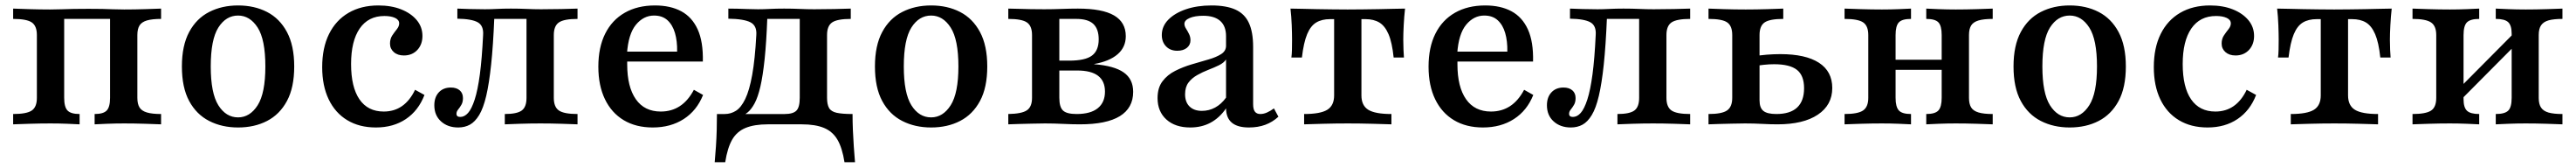

<svg xmlns="http://www.w3.org/2000/svg" viewBox="-20 -447 9282 604"><path d="M27.4 0V-37.1Q75.8 -37.1 94.4 -49.6Q112.9 -62.1 112.9 -95.2V-321Q112.9 -354 94.4 -366.5Q75.8 -379 27.4 -379V-416.1Q46.8 -415.3 85.1 -414.1Q123.4 -412.9 160.5 -412.9Q182.3 -412.9 202.4 -413.7Q222.6 -414.5 245.6 -414.9Q268.5 -415.3 299.2 -415.3Q329 -415.3 348.8 -414.9Q368.5 -414.5 386.3 -413.7Q404 -412.9 427.4 -412.9Q464.5 -412.9 502.8 -414.1Q541.1 -415.3 560.5 -416.1V-379Q528.2 -379 509.3 -373.4Q490.3 -367.7 482.7 -355.2Q475 -342.7 475 -321V-95.2Q475 -73.4 482.7 -60.9Q490.3 -48.4 509.3 -42.7Q528.2 -37.1 560.5 -37.1V0Q541.1 -0.8 502.8 -2Q464.5 -3.2 427.4 -3.2Q396 -3.2 365.7 -2Q335.5 -0.8 321 0V-37.1Q352.4 -37.1 364.5 -49.6Q376.6 -62.1 376.6 -95.2V-383.1L380.6 -379H207.3L211.3 -383.1V-95.2Q211.3 -62.1 223.4 -49.6Q235.5 -37.1 266.9 -37.1V0Q252.4 -0.8 223 -2Q193.5 -3.2 162.1 -3.2Q125 -3.2 85.9 -2Q46.8 -0.8 27.4 0Z M837.9 11.3Q779.8 11.3 733.9 -12.1Q687.9 -35.5 661.7 -83.9Q635.5 -132.3 635.5 -208.1Q635.5 -283.1 661.7 -331.9Q687.9 -380.6 733.9 -404Q779.8 -427.4 837.9 -427.4Q896.8 -427.4 942.3 -404Q987.9 -380.6 1014.1 -331.9Q1040.3 -283.1 1040.3 -208.1Q1040.3 -132.3 1014.1 -83.9Q987.9 -35.5 942.3 -12.1Q896.8 11.3 837.9 11.3ZM837.9 -25Q880.6 -25 908.5 -68.5Q936.3 -112.1 936.3 -208.1Q936.3 -304.8 908.5 -348Q880.6 -391.1 837.9 -391.1Q794.4 -391.1 766.9 -348Q739.5 -304.8 739.5 -208.1Q739.5 -112.1 766.9 -68.5Q794.4 -25 837.9 -25Z M1334.7 11.3Q1275 11.3 1231.5 -14.9Q1187.9 -41.1 1164.5 -89.9Q1141.1 -138.7 1141.1 -205.6Q1141.1 -275 1165.7 -324.6Q1190.3 -374.2 1235.9 -400.8Q1281.5 -427.4 1343.5 -427.4Q1390.3 -427.4 1425.8 -413.3Q1461.3 -399.2 1481.9 -374.6Q1502.4 -350 1502.4 -317.7Q1502.4 -287.1 1483.9 -267.3Q1465.3 -247.6 1435.5 -247.6Q1412.9 -247.6 1399.2 -259.7Q1385.5 -271.8 1385.5 -290.3Q1385.5 -307.3 1393.5 -319.4Q1401.6 -331.5 1410.1 -341.9Q1418.5 -352.4 1418.5 -362.9Q1418.5 -375.8 1403.6 -382.7Q1388.7 -389.5 1365.3 -389.5Q1307.3 -389.5 1276.2 -344.4Q1245.2 -299.2 1245.2 -216.9Q1245.2 -133.9 1275.4 -89.9Q1305.6 -46 1362.9 -46Q1400.8 -46 1429 -65.7Q1457.3 -85.5 1475.8 -124.2L1509.7 -105.6Q1487.9 -49.2 1442.7 -19Q1397.6 11.3 1334.7 11.3Z M1631.5 11.3Q1593.5 11.3 1569.4 -10.5Q1545.2 -32.3 1545.2 -68.5Q1545.2 -97.6 1561.3 -114.9Q1577.4 -132.3 1604.8 -132.3Q1625 -132.3 1636.7 -122.2Q1648.4 -112.1 1648.4 -94.4Q1648.4 -79.8 1642.7 -70.2Q1637.1 -60.5 1631 -53.2Q1625 -46 1625 -37.9Q1625 -26.6 1638.7 -26.6Q1654 -26.6 1666.9 -41.1Q1679.8 -55.6 1690.7 -89.1Q1701.6 -122.6 1709.3 -179.4Q1716.9 -236.3 1721 -321Q1723.4 -354.8 1701.6 -366.9Q1679.8 -379 1628.2 -379.8V-416.1Q1646.8 -415.3 1673.8 -414.5Q1700.8 -413.7 1727.4 -413.7Q1747.6 -413.7 1770.2 -414.9Q1792.7 -416.1 1821 -416.1Q1852.4 -416.1 1878.2 -414.9Q1904 -413.7 1929.8 -413.7Q1965.3 -413.7 2002.8 -414.5Q2040.3 -415.3 2061.3 -416.1V-379Q2012.9 -379 1994.4 -366.5Q1975.8 -354 1975.8 -321V-95.2Q1975.8 -62.1 1994.4 -49.6Q2012.9 -37.1 2061.3 -37.1V0Q2041.9 -0.8 2003.6 -2Q1965.3 -3.2 1927.4 -3.2Q1890.3 -3.2 1853.6 -2Q1816.9 -0.8 1799.2 0V-37.1Q1842.7 -37.1 1860.1 -49.6Q1877.4 -62.1 1877.4 -95.2V-381.5L1880.6 -379H1755.6L1761.3 -382.3Q1757.3 -283.9 1750 -215.3Q1742.7 -146.8 1732.3 -102.4Q1721.8 -58.1 1706.9 -33.5Q1691.9 -8.9 1673.4 1.2Q1654.8 11.3 1631.5 11.3Z M2332.3 11.3Q2271.8 11.3 2227.8 -14.9Q2183.9 -41.1 2160.1 -90.3Q2136.3 -139.5 2136.3 -207.3Q2136.3 -276.6 2160.9 -325.8Q2185.5 -375 2231.5 -401.2Q2277.4 -427.4 2340.3 -427.4Q2396 -427.4 2435.1 -406.5Q2474.2 -385.5 2494.4 -341.1Q2514.5 -296.8 2512.9 -225.8H2204.8L2203.2 -261.3H2420.2Q2421 -299.2 2412.5 -328.2Q2404 -357.3 2385.5 -374.2Q2366.9 -391.1 2337.1 -391.1Q2299.2 -391.1 2271.8 -358.1Q2244.4 -325 2239.5 -254L2241.1 -250.8Q2240.3 -243.5 2240.3 -234.7Q2240.3 -225.8 2240.3 -215.3Q2240.3 -134.7 2271.4 -90.3Q2302.4 -46 2361.3 -46Q2400 -46 2429.8 -65.3Q2459.7 -84.7 2480.6 -124.2L2513.7 -105.6Q2491.1 -49.2 2444 -19Q2396.8 11.3 2332.3 11.3Z M2555.6 136.3Q2558.1 108.9 2560.1 79.4Q2562.1 50 2562.9 20.2Q2563.7 -9.7 2563.7 -37.1H2808.1Q2837.9 -37.1 2850 -49.2Q2862.1 -61.3 2862.1 -95.2V-381.5L2865.3 -379H2740.3L2745.2 -382.3Q2741.9 -294.4 2735.5 -233.9Q2729 -173.4 2720.2 -135.5Q2711.3 -97.6 2699.6 -75.8Q2687.9 -54 2674.6 -43.1Q2661.3 -32.3 2646 -27.4L2591.9 -37.1Q2613.7 -37.1 2632.3 -48.8Q2650.8 -60.5 2665.7 -91.1Q2680.6 -121.8 2690.7 -177.4Q2700.8 -233.1 2705.6 -321Q2708.1 -354.8 2684.3 -366.9Q2660.5 -379 2604.8 -379.8V-416.1Q2618.5 -416.1 2636.3 -415.7Q2654 -415.3 2673.8 -414.5Q2693.5 -413.7 2712.1 -413.7Q2732.3 -413.7 2754.4 -414.9Q2776.6 -416.1 2805.6 -416.1Q2837.1 -416.1 2862.5 -414.9Q2887.9 -413.7 2914.5 -413.7Q2950 -413.7 2987.5 -414.5Q3025 -415.3 3046 -416.1V-379Q2997.6 -379 2979 -366.5Q2960.5 -354 2960.5 -321V-95.2Q2960.5 -71.8 2967.7 -58.9Q2975 -46 2995.2 -41.5Q3015.3 -37.1 3052.4 -37.1Q3052.4 -9.7 3053.6 20.2Q3054.8 50 3056.9 79.4Q3058.9 108.9 3061.3 136.3H3023.4Q3015.3 84.7 2998 55.2Q2980.6 25.8 2949.6 12.9Q2918.5 0 2869.4 0H2746.8Q2698.4 0 2666.9 12.9Q2635.5 25.8 2618.5 55.2Q2601.6 84.7 2593.5 136.3Z M3335.5 11.3Q3277.4 11.3 3231.5 -12.1Q3185.5 -35.5 3159.3 -83.9Q3133.1 -132.3 3133.1 -208.1Q3133.1 -283.1 3159.3 -331.9Q3185.5 -380.6 3231.5 -404Q3277.4 -427.4 3335.5 -427.4Q3394.4 -427.4 3439.9 -404Q3485.5 -380.6 3511.7 -331.9Q3537.9 -283.1 3537.9 -208.1Q3537.9 -132.3 3511.7 -83.9Q3485.5 -35.5 3439.9 -12.1Q3394.4 11.3 3335.5 11.3ZM3335.5 -25Q3378.2 -25 3406 -68.5Q3433.9 -112.1 3433.9 -208.1Q3433.9 -304.8 3406 -348Q3378.2 -391.1 3335.5 -391.1Q3291.9 -391.1 3264.5 -348Q3237.1 -304.8 3237.1 -208.1Q3237.1 -112.1 3264.5 -68.5Q3291.9 -25 3335.5 -25Z M3613.7 0V-37.1Q3662.1 -37.9 3680.6 -50.4Q3699.2 -62.9 3699.2 -95.2V-321Q3699.2 -354 3680.6 -366.5Q3662.1 -379 3613.7 -379V-416.1Q3626.6 -416.1 3648.4 -415.3Q3670.2 -414.5 3695.6 -414.1Q3721 -413.7 3743.5 -413.7Q3775 -413.7 3805.6 -414.9Q3836.3 -416.1 3864.5 -416.1Q3952.4 -416.1 3994.8 -391.5Q4037.1 -366.9 4037.1 -316.9Q4037.1 -277.4 4007.7 -252Q3978.2 -226.6 3923.4 -216.9V-216.1Q3995.2 -210.5 4029.4 -186.7Q4063.7 -162.9 4063.7 -116.9Q4063.7 -58.9 4015.7 -29.4Q3967.7 0 3871.8 0Q3844.4 0 3811.3 -1.6Q3778.2 -3.2 3746 -3.2Q3722.6 -3.2 3697.2 -2.4Q3671.8 -1.6 3649.2 -1.2Q3626.6 -0.8 3613.7 0ZM3859.7 -37.1Q3910.5 -37.1 3936.3 -58.1Q3962.1 -79 3962.1 -117.7Q3962.1 -155.6 3937.1 -174.6Q3912.1 -193.5 3862.1 -193.5H3771V-229H3833.1Q3891.1 -229 3915.3 -247.2Q3939.5 -265.3 3939.5 -305.6Q3939.5 -342.7 3920.2 -360.9Q3900.8 -379 3858.9 -379H3791.1L3797.6 -383.9V-95.2Q3797.6 -62.1 3810.9 -49.6Q3824.2 -37.1 3859.7 -37.1Z M4269.4 11.3Q4215.3 11.3 4183.5 -17.3Q4151.6 -46 4151.6 -94.4Q4151.6 -131.5 4169.4 -154.8Q4187.1 -178.2 4215.3 -192.3Q4243.5 -206.5 4275 -215.7Q4306.5 -225 4334.7 -233.1Q4362.9 -241.1 4380.6 -252.4Q4398.4 -263.7 4398.4 -282.3V-316.9Q4398.4 -353.2 4377.4 -371.8Q4356.5 -390.3 4316.1 -390.3Q4286.3 -390.3 4267.3 -382.3Q4248.4 -374.2 4248.4 -361.3Q4248.4 -353.2 4254 -344.4Q4259.7 -335.5 4264.9 -325Q4270.2 -314.5 4270.2 -302.4Q4270.2 -285.5 4257.3 -275Q4244.4 -264.5 4222.6 -264.5Q4197.6 -264.5 4182.3 -280.2Q4166.9 -296 4166.9 -321Q4166.9 -352.4 4190.3 -376.2Q4213.7 -400 4254 -413.7Q4294.4 -427.4 4346 -427.4Q4399.2 -427.4 4432.3 -412.5Q4465.3 -397.6 4480.6 -364.9Q4496 -332.3 4496 -278.2V-72.6Q4496 -54 4502.4 -45.6Q4508.9 -37.1 4521.8 -37.1Q4533.9 -37.1 4546.4 -42.7Q4558.9 -48.4 4571 -57.3L4587.1 -27.4Q4566.1 -8.1 4539.9 1.6Q4513.7 11.3 4480.6 11.3Q4399.2 11.3 4398.4 -57.3Q4375 -23.4 4342.7 -6Q4310.5 11.3 4269.4 11.3ZM4311.3 -48.4Q4337.1 -48.4 4359.3 -60.5Q4381.5 -72.6 4398.4 -96V-233.1Q4390.3 -221 4373 -212.5Q4355.6 -204 4334.7 -196Q4313.7 -187.9 4294.4 -177Q4275 -166.1 4262.9 -150Q4250.8 -133.9 4250.8 -108.1Q4250.8 -79.8 4266.9 -64.1Q4283.1 -48.4 4311.3 -48.4Z M4679.8 0V-37.1Q4738.7 -37.1 4763.3 -52.4Q4787.9 -67.7 4787.9 -104V-378.2H4773.4Q4743.5 -378.2 4723.4 -366.1Q4703.2 -354 4690.7 -324.2Q4678.2 -294.4 4671.8 -240.3H4633.9Q4635.5 -251.6 4635.9 -268.1Q4636.3 -284.7 4636.3 -304Q4636.3 -325.8 4635.1 -356.9Q4633.9 -387.9 4630.6 -416.1Q4649.2 -416.1 4673.8 -415.3Q4698.4 -414.5 4726.2 -414.1Q4754 -413.7 4782.7 -413.3Q4811.3 -412.9 4836.3 -412.9Q4862.1 -412.9 4890.7 -413.3Q4919.4 -413.7 4947.6 -414.1Q4975.8 -414.5 5000.4 -415.3Q5025 -416.1 5043.5 -416.1Q5040.3 -387.9 5038.7 -356.9Q5037.1 -325.8 5037.1 -304Q5037.1 -284.7 5037.9 -268.1Q5038.7 -251.6 5039.5 -240.3H5002.4Q4996.8 -294.4 4983.9 -324.2Q4971 -354 4950.8 -366.1Q4930.6 -378.2 4900.8 -378.2H4886.3V-104Q4886.3 -67.7 4910.9 -52.4Q4935.5 -37.1 4994.4 -37.1V0Q4970.2 -0.8 4925.8 -2Q4881.5 -3.2 4837.1 -3.2Q4792.7 -3.2 4748.4 -2Q4704 -0.8 4679.8 0Z M5324.2 11.3Q5263.7 11.3 5219.8 -14.9Q5175.8 -41.1 5152 -90.3Q5128.2 -139.5 5128.2 -207.3Q5128.2 -276.6 5152.8 -325.8Q5177.4 -375 5223.4 -401.2Q5269.4 -427.4 5332.3 -427.4Q5387.9 -427.4 5427 -406.5Q5466.1 -385.5 5486.3 -341.1Q5506.5 -296.8 5504.8 -225.8H5196.8L5195.2 -261.3H5412.1Q5412.9 -299.2 5404.4 -328.2Q5396 -357.3 5377.4 -374.2Q5358.9 -391.1 5329 -391.1Q5291.1 -391.1 5263.7 -358.1Q5236.3 -325 5231.5 -254L5233.1 -250.8Q5232.3 -243.5 5232.3 -234.7Q5232.3 -225.8 5232.3 -215.3Q5232.3 -134.7 5263.3 -90.3Q5294.4 -46 5353.2 -46Q5391.9 -46 5421.8 -65.3Q5451.6 -84.7 5472.6 -124.2L5505.6 -105.6Q5483.1 -49.2 5435.9 -19Q5388.7 11.3 5324.2 11.3Z M5641.1 11.3Q5603.2 11.3 5579 -10.5Q5554.8 -32.3 5554.8 -68.5Q5554.8 -97.6 5571 -114.9Q5587.1 -132.3 5614.5 -132.3Q5634.7 -132.3 5646.4 -122.2Q5658.1 -112.1 5658.1 -94.4Q5658.1 -79.8 5652.4 -70.2Q5646.8 -60.5 5640.7 -53.2Q5634.7 -46 5634.7 -37.9Q5634.7 -26.6 5648.4 -26.6Q5663.7 -26.6 5676.6 -41.1Q5689.5 -55.6 5700.4 -89.1Q5711.3 -122.6 5719 -179.4Q5726.6 -236.3 5730.6 -321Q5733.1 -354.8 5711.3 -366.9Q5689.5 -379 5637.9 -379.8V-416.1Q5656.5 -415.3 5683.5 -414.5Q5710.5 -413.7 5737.1 -413.7Q5757.3 -413.7 5779.8 -414.9Q5802.4 -416.1 5830.6 -416.1Q5862.1 -416.1 5887.9 -414.9Q5913.7 -413.7 5939.5 -413.7Q5975 -413.7 6012.5 -414.5Q6050 -415.3 6071 -416.1V-379Q6022.6 -379 6004 -366.5Q5985.5 -354 5985.5 -321V-95.2Q5985.5 -62.1 6004 -49.6Q6022.6 -37.1 6071 -37.1V0Q6051.6 -0.8 6013.3 -2Q5975 -3.2 5937.1 -3.2Q5900 -3.2 5863.3 -2Q5826.6 -0.8 5808.9 0V-37.1Q5852.4 -37.1 5869.8 -49.6Q5887.1 -62.1 5887.1 -95.2V-381.5L5890.3 -379H5765.3L5771 -382.3Q5766.9 -283.9 5759.7 -215.3Q5752.4 -146.8 5741.9 -102.4Q5731.5 -58.1 5716.5 -33.5Q5701.6 -8.9 5683.1 1.2Q5664.5 11.3 5641.1 11.3Z M6137.1 0V-37.1Q6185.5 -37.1 6204 -50Q6222.6 -62.9 6222.6 -95.2V-321Q6222.6 -354 6204.4 -366.5Q6186.3 -379 6137.1 -379V-416.1Q6155.6 -415.3 6193.1 -414.1Q6230.6 -412.9 6271 -412.9Q6309.7 -412.9 6348.8 -414.1Q6387.9 -415.3 6406.5 -416.1V-379Q6358.1 -379 6339.5 -366.5Q6321 -354 6321 -321V-86.3Q6321 -59.7 6334.7 -48.4Q6348.4 -37.1 6381.5 -37.1Q6431.5 -37.1 6456.5 -60.5Q6481.5 -83.9 6481.5 -129.8Q6481.5 -175.8 6455.6 -196Q6429.8 -216.1 6373.4 -216.1Q6356.5 -216.1 6337.1 -214.1Q6317.7 -212.1 6295.2 -208.1V-243.5Q6321 -248.4 6346.8 -250.4Q6372.6 -252.4 6396 -252.4Q6487.1 -252.4 6535.1 -221.4Q6583.1 -190.3 6583.1 -130.6Q6583.1 -69.4 6531 -34.7Q6479 0 6385.5 0Q6360.5 0 6330.6 -1.6Q6300.8 -3.2 6268.5 -3.2Q6245.2 -3.2 6219.8 -2.4Q6194.4 -1.6 6172.2 -1.2Q6150 -0.8 6137.1 0Z M6921.8 0V-37.1Q6954 -37.1 6965.7 -50Q6977.4 -62.9 6977.4 -95.2V-321Q6977.4 -354 6965.7 -366.5Q6954 -379 6921.8 -379V-416.1Q6936.3 -415.3 6966.5 -414.1Q6996.8 -412.9 7028.2 -412.9Q7065.3 -412.9 7103.6 -414.1Q7141.9 -415.3 7161.3 -416.1V-379Q7129 -379 7110.1 -373.4Q7091.1 -367.7 7083.5 -355.2Q7075.8 -342.7 7075.8 -321V-95.2Q7075.8 -73.4 7083.5 -60.9Q7091.1 -48.4 7110.1 -42.7Q7129 -37.1 7161.3 -37.1V0Q7141.9 -0.8 7103.6 -2Q7065.3 -3.2 7028.2 -3.2Q6996.8 -3.2 6966.5 -2Q6936.3 -0.8 6921.8 0ZM6627.4 0V-37.1Q6675.8 -37.1 6694.4 -50Q6712.9 -62.9 6712.9 -95.2V-321Q6712.9 -354 6694.4 -366.5Q6675.8 -379 6627.4 -379V-416.1Q6646.8 -415.3 6685.9 -414.1Q6725 -412.9 6762.1 -412.9Q6793.5 -412.9 6823 -414.1Q6852.4 -415.3 6866.9 -416.1V-379Q6834.7 -379 6823 -366.5Q6811.3 -354 6811.3 -321V-95.2Q6811.3 -62.9 6823 -50Q6834.7 -37.1 6866.9 -37.1V0Q6852.4 -0.8 6823 -2Q6793.5 -3.2 6762.1 -3.2Q6725 -3.2 6685.9 -2Q6646.8 -0.8 6627.4 0ZM6773.4 -196V-232.3H7015.3V-196Z M7438.7 11.3Q7380.6 11.3 7334.7 -12.1Q7288.7 -35.5 7262.5 -83.9Q7236.3 -132.3 7236.3 -208.1Q7236.3 -283.1 7262.5 -331.9Q7288.7 -380.6 7334.7 -404Q7380.6 -427.4 7438.7 -427.4Q7497.6 -427.4 7543.1 -404Q7588.7 -380.6 7614.9 -331.9Q7641.1 -283.1 7641.1 -208.1Q7641.1 -132.3 7614.9 -83.9Q7588.7 -35.5 7543.1 -12.1Q7497.6 11.3 7438.7 11.3ZM7438.7 -25Q7481.5 -25 7509.3 -68.5Q7537.1 -112.1 7537.1 -208.1Q7537.1 -304.8 7509.3 -348Q7481.5 -391.1 7438.7 -391.1Q7395.2 -391.1 7367.7 -348Q7340.3 -304.8 7340.3 -208.1Q7340.3 -112.1 7367.7 -68.5Q7395.2 -25 7438.7 -25Z M7935.5 11.3Q7875.8 11.3 7832.3 -14.9Q7788.7 -41.1 7765.3 -89.9Q7741.9 -138.7 7741.9 -205.6Q7741.9 -275 7766.5 -324.6Q7791.1 -374.2 7836.7 -400.8Q7882.3 -427.4 7944.4 -427.4Q7991.1 -427.4 8026.6 -413.3Q8062.1 -399.2 8082.7 -374.6Q8103.2 -350 8103.2 -317.7Q8103.2 -287.1 8084.7 -267.3Q8066.1 -247.6 8036.3 -247.6Q8013.7 -247.6 8000 -259.7Q7986.3 -271.8 7986.3 -290.3Q7986.3 -307.3 7994.4 -319.4Q8002.4 -331.5 8010.9 -341.9Q8019.4 -352.4 8019.4 -362.9Q8019.4 -375.8 8004.4 -382.7Q7989.5 -389.5 7966.1 -389.5Q7908.1 -389.5 7877 -344.4Q7846 -299.2 7846 -216.9Q7846 -133.9 7876.2 -89.9Q7906.5 -46 7963.7 -46Q8001.6 -46 8029.8 -65.7Q8058.1 -85.5 8076.6 -124.2L8110.5 -105.6Q8088.7 -49.2 8043.5 -19Q7998.4 11.3 7935.5 11.3Z M8235.5 0V-37.1Q8294.4 -37.1 8319 -52.4Q8343.5 -67.7 8343.5 -104V-378.2H8329Q8299.2 -378.2 8279 -366.1Q8258.9 -354 8246.4 -324.2Q8233.9 -294.4 8227.4 -240.3H8189.5Q8191.1 -251.6 8191.5 -268.1Q8191.9 -284.7 8191.9 -304Q8191.9 -325.8 8190.7 -356.9Q8189.5 -387.9 8186.3 -416.1Q8204.8 -416.1 8229.4 -415.3Q8254 -414.5 8281.9 -414.1Q8309.7 -413.7 8338.3 -413.3Q8366.9 -412.9 8391.9 -412.9Q8417.7 -412.9 8446.4 -413.3Q8475 -413.7 8503.2 -414.1Q8531.5 -414.5 8556 -415.3Q8580.6 -416.1 8599.2 -416.1Q8596 -387.9 8594.4 -356.9Q8592.7 -325.8 8592.7 -304Q8592.7 -284.7 8593.5 -268.1Q8594.4 -251.6 8595.2 -240.3H8558.1Q8552.4 -294.4 8539.5 -324.2Q8526.6 -354 8506.5 -366.1Q8486.3 -378.2 8456.5 -378.2H8441.9V-104Q8441.9 -67.7 8466.5 -52.4Q8491.1 -37.1 8550 -37.1V0Q8525.8 -0.8 8481.5 -2Q8437.1 -3.2 8392.7 -3.2Q8348.4 -3.2 8304 -2Q8259.7 -0.8 8235.5 0Z M8974.2 0V-37.1Q9006.5 -37.1 9019 -49.2Q9031.5 -61.3 9031.5 -95.2V-325.8Q9031.5 -355.6 9019 -367.3Q9006.5 -379 8974.2 -379V-416.1Q8989.5 -415.3 9019.8 -414.1Q9050 -412.9 9082.3 -412.9Q9118.5 -412.9 9157.3 -414.1Q9196 -415.3 9214.5 -416.1V-379Q9183.1 -379 9164.5 -373.8Q9146 -368.5 9137.5 -356Q9129 -343.5 9129 -321V-95.2Q9129 -72.6 9137.5 -60.1Q9146 -47.6 9164.5 -42.3Q9183.1 -37.1 9214.5 -37.1V0Q9196 -0.8 9157.3 -2Q9118.5 -3.2 9082.3 -3.2Q9050 -3.2 9019.8 -2Q8989.5 -0.8 8974.2 0ZM8674.2 0V-37.1Q8721.8 -37.1 8740.7 -49.2Q8759.7 -61.3 8759.7 -95.2V-321Q8759.7 -354 8740.7 -366.5Q8721.8 -379 8674.2 -379V-416.1Q8693.5 -415.3 8732.7 -414.1Q8771.8 -412.9 8808.9 -412.9Q8840.3 -412.9 8869.8 -414.1Q8899.2 -415.3 8914.5 -416.1V-379Q8883.1 -379 8870.6 -366.9Q8858.1 -354.8 8858.1 -321V-90.3Q8858.1 -60.5 8870.6 -48.8Q8883.1 -37.1 8914.5 -37.1V0Q8899.2 -0.8 8869.8 -2Q8840.3 -3.2 8808.9 -3.2Q8771.8 -3.2 8732.7 -2Q8693.5 -0.8 8674.2 0ZM8845.2 -84.7 8824.2 -111.3 9043.5 -331.5 9064.5 -304.8Z"/></svg>

Font: Playfair 9pt SemiBold
Style: Regular
Weight: 600
Designer: Claus Eggers Sørensen
Foundry: Claus Eggers Sørensen
Version: Version 2.001;gftools[0.9.30]